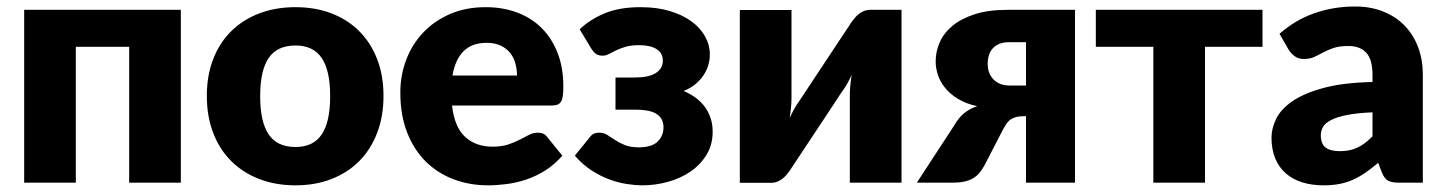

<svg xmlns="http://www.w3.org/2000/svg" viewBox="-20 -548 4335 576"><path d="M522.5 -518.5V0H367.5V-407.5H207.5V0H52.5V-518.5Z M866.5 -526.5Q925.5 -526.5 974 -508Q1022.5 -489.5 1057.2 -455Q1092 -420.5 1111.2 -371.2Q1130.5 -322 1130.5 -260.5Q1130.5 -198.5 1111.2 -148.8Q1092 -99 1057.2 -64.2Q1022.5 -29.5 974 -10.8Q925.5 8 866.5 8Q807 8 758.2 -10.8Q709.5 -29.5 674.2 -64.2Q639 -99 619.8 -148.8Q600.5 -198.5 600.5 -260.5Q600.5 -322 619.8 -371.2Q639 -420.5 674.2 -455Q709.5 -489.5 758.2 -508Q807 -526.5 866.5 -526.5ZM866.5 -107Q920 -107 945.2 -144.8Q970.5 -182.5 970.5 -259.5Q970.5 -336.5 945.2 -374Q920 -411.5 866.5 -411.5Q811.5 -411.5 786 -374Q760.5 -336.5 760.5 -259.5Q760.5 -182.5 786 -144.8Q811.5 -107 866.5 -107Z M1437 -526.5Q1488.5 -526.5 1531.2 -510.5Q1574 -494.5 1604.8 -464Q1635.5 -433.5 1652.8 -389.2Q1670 -345 1670 -289Q1670 -271.5 1668.5 -260.5Q1667 -249.5 1663 -243Q1659 -236.5 1652.2 -234Q1645.5 -231.5 1635 -231.5H1336Q1343.5 -166.5 1375.5 -137.2Q1407.5 -108 1458 -108Q1485 -108 1504.5 -114.5Q1524 -121 1539.2 -129Q1554.5 -137 1567.2 -143.5Q1580 -150 1594 -150Q1612.5 -150 1622 -136.5L1667 -81Q1643 -53.5 1615.2 -36.2Q1587.5 -19 1558.2 -9.2Q1529 0.5 1499.8 4.2Q1470.5 8 1444 8Q1389.5 8 1341.8 -9.8Q1294 -27.5 1258.2 -62.5Q1222.5 -97.5 1201.8 -149.5Q1181 -201.5 1181 -270.5Q1181 -322.5 1198.8 -369Q1216.5 -415.5 1249.8 -450.5Q1283 -485.5 1330.2 -506Q1377.5 -526.5 1437 -526.5ZM1440 -419.5Q1395.5 -419.5 1370.5 -394.2Q1345.5 -369 1337.5 -321.5H1531Q1531 -340 1526.2 -357.5Q1521.5 -375 1510.8 -388.8Q1500 -402.5 1482.5 -411Q1465 -419.5 1440 -419.5Z M1719 -460Q1749.5 -489.5 1794 -508Q1838.5 -526.5 1901.5 -526.5Q1950.5 -526.5 1989 -515Q2027.5 -503.5 2054.2 -484Q2081 -464.5 2095.2 -438.8Q2109.5 -413 2109.5 -384.5Q2109.5 -370 2105.5 -354.8Q2101.5 -339.5 2092.2 -324.8Q2083 -310 2068 -297Q2053 -284 2031 -275Q2050 -267 2066 -255.5Q2082 -244 2093.5 -228.8Q2105 -213.5 2111.5 -194.5Q2118 -175.5 2118 -153Q2118 -114 2099.8 -84Q2081.5 -54 2051.8 -33.5Q2022 -13 1984 -2.5Q1946 8 1907 8Q1887 8 1861.8 4.2Q1836.5 0.5 1809.5 -9.2Q1782.5 -19 1755.5 -36.2Q1728.5 -53.5 1704.5 -81L1749.5 -136.5Q1759 -150 1777.5 -150Q1791.5 -150 1802.2 -143Q1813 -136 1825.5 -127.8Q1838 -119.5 1854.5 -112.8Q1871 -106 1896.5 -106Q1935 -106 1952.8 -123.2Q1970.5 -140.5 1970.5 -166Q1970.5 -191.5 1951.2 -205.2Q1932 -219 1885 -219H1826.5V-315.5H1885Q1926.5 -315.5 1947.5 -329Q1968.5 -342.5 1968.5 -366Q1968.5 -388.5 1950 -400.5Q1931.5 -412.5 1897 -412.5Q1873 -412.5 1856.5 -407.5Q1840 -402.5 1828 -396.8Q1816 -391 1806.8 -386Q1797.5 -381 1788 -381Q1777.5 -381 1770 -385Q1762.5 -389 1754 -402Z M2199.5 0.5V-518H2354.5V-254Q2354.5 -241 2353 -225.5Q2351.5 -210 2349 -194Q2361.5 -221.5 2374.5 -240Q2375 -241 2382.5 -252Q2390 -263 2401.2 -280.2Q2412.5 -297.5 2426.8 -319Q2441 -340.5 2456 -363Q2491 -415.5 2534.5 -481.5Q2539 -488 2544.8 -494.8Q2550.5 -501.5 2557.5 -506.8Q2564.5 -512 2572.5 -515.2Q2580.5 -518.5 2589.5 -518.5H2684.5V0H2529.5V-264Q2529.5 -276.5 2531 -292Q2532.5 -307.5 2535 -323.5Q2529 -310 2522.5 -298.5Q2516 -287 2509.5 -278Q2508.5 -277 2501.2 -266Q2494 -255 2482.8 -237.8Q2471.5 -220.5 2457.2 -199Q2443 -177.5 2428 -155Q2393 -102.5 2349.5 -36.5Q2345 -30 2339.2 -23.2Q2333.5 -16.5 2326.5 -11.2Q2319.5 -6 2311.5 -2.8Q2303.5 0.5 2294.5 0.5Z M3205 0H3058V-199.5H3049.5Q3034.5 -199 3024.8 -195.8Q3015 -192.5 3008.8 -187.2Q3002.5 -182 2998 -174.8Q2993.5 -167.5 2989 -159.5L2933 -51Q2925.5 -38 2917.5 -28.5Q2909.5 -19 2898.5 -12.8Q2887.5 -6.5 2872.8 -3.2Q2858 0 2837.5 0H2730.5L2843.5 -173Q2856 -195 2872.5 -208.5Q2889 -222 2911.5 -229.5Q2877 -237 2853.2 -251.8Q2829.5 -266.5 2814.8 -285Q2800 -303.5 2793.5 -324Q2787 -344.5 2787 -363.5Q2787 -393.5 2799.2 -421.2Q2811.5 -449 2837.8 -470.8Q2864 -492.5 2904.8 -505.5Q2945.5 -518.5 3003 -518.5H3205ZM2943 -357.5Q2943 -327 2961 -309.2Q2979 -291.5 3007.5 -291.5H3058V-421.5H3007.5Q2989 -421.5 2976.5 -415.8Q2964 -410 2956.5 -400.8Q2949 -391.5 2946 -380Q2943 -368.5 2943 -357.5Z M3267.5 -518.5H3767.5V-407.5H3595V0H3440V-407.5H3267.5Z M4177.5 0Q4155.5 0 4144.2 -6Q4133 -12 4125.5 -31L4114.5 -59.5Q4095 -43 4077 -30.5Q4059 -18 4039.8 -9.2Q4020.5 -0.5 3998.8 3.8Q3977 8 3950.5 8Q3915 8 3886 -1.2Q3857 -10.5 3836.8 -28.5Q3816.5 -46.5 3805.5 -73.2Q3794.5 -100 3794.5 -135Q3794.5 -162.5 3808.5 -191.5Q3822.5 -220.5 3857 -244.2Q3891.5 -268 3950 -284Q4008.5 -300 4097.5 -302V-324Q4097.5 -369.5 4078.8 -389.8Q4060 -410 4025.5 -410Q3998 -410 3980.5 -404Q3963 -398 3949.2 -390.5Q3935.5 -383 3922.5 -377Q3909.5 -371 3891.5 -371Q3875.5 -371 3864.5 -379Q3853.5 -387 3846.5 -398L3818.5 -446.5Q3865.5 -488 3922.8 -508.2Q3980 -528.5 4045.5 -528.5Q4092.5 -528.5 4130.2 -513.2Q4168 -498 4194.2 -470.8Q4220.5 -443.5 4234.5 -406Q4248.5 -368.5 4248.5 -324V0ZM3999.5 -94.5Q4029.5 -94.5 4052 -105Q4074.5 -115.5 4097.5 -139V-211Q4051 -209 4021 -203Q3991 -197 3973.5 -188Q3956 -179 3949.2 -167.5Q3942.5 -156 3942.5 -142.5Q3942.5 -116 3957 -105.2Q3971.5 -94.5 3999.5 -94.5Z"/></svg>

Font: Lato Black
Style: Regular
Weight: 900
Designer: Lukasz Dziedzic
Foundry: tyPoland Lukasz Dziedzic
Version: Version 2.007; 2014-02-27